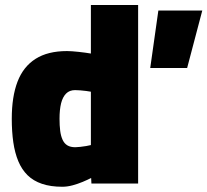

<svg xmlns="http://www.w3.org/2000/svg" viewBox="-20 -714 807 747"><path d="M564.5 -449.5 596.1 -673H767L708.1 -449.5ZM222.5 12.6Q176.9 12.6 143.4 1.2Q109.8 -10.1 87.3 -32.2Q64.8 -54.3 51.3 -86.6Q37.8 -118.9 31.8 -160.3Q25.8 -201.8 25.8 -252Q25.8 -337.9 48.2 -396.3Q70.6 -454.7 118.3 -485Q165.9 -515.3 240.6 -515.3Q257.8 -515.3 285.9 -512.2Q314 -509.1 333.6 -505.7V-694.5H517.4V0H335.7L334.6 -21.6Q321.3 -14.6 302 -6.5Q282.7 1.6 262.1 7.1Q241.5 12.6 222.5 12.6ZM273.1 -141.2Q280.7 -141.2 292.3 -142.6Q303.9 -144 315.4 -145.8Q327 -147.7 333.6 -149.6V-357.2Q326.1 -358.7 315.1 -360.1Q304.2 -361.5 293.1 -362.4Q282.1 -363.4 272.1 -363.4Q250.5 -363.4 237.2 -350Q223.9 -336.7 217.7 -312.1Q211.6 -287.5 211.6 -252Q211.6 -225.6 214.2 -205Q216.9 -184.4 223.6 -170Q230.3 -155.5 242.2 -148.4Q254.1 -141.2 273.1 -141.2Z"/></svg>

Font: Titillium Web SemiBold
Style: Regular
Weight: 600
Designer: Mohamed Gaber, Accademia di Belle Arti di Urbino
Foundry: Kief Type Foundry, Accademia di Belle Arti di Urbino
Version: Version 3.000; ttfautohint (v1.8.4)